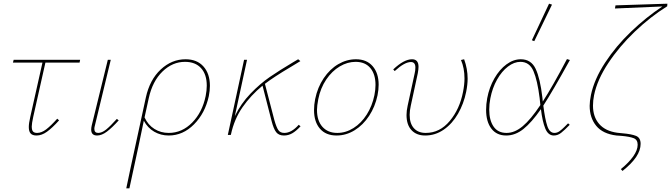

<svg xmlns="http://www.w3.org/2000/svg" viewBox="-20 -731 3635 1040"><path d="M160 -98Q152 -61 152 -46Q152 -26 159 -18.5Q166 -11 181 -11Q205 -11 230.5 -30.5Q256 -50 290 -88L300 -79Q263 -38 234.5 -17.5Q206 3 178 3Q156 3 146 -8Q136 -19 136 -43Q136 -63 144 -98L210 -392H50L54 -407H414L411 -392H226Z M474 -29Q474 -39 477 -52L564 -407H580L494 -51Q491 -41 491 -33Q491 -11 512 -11Q532 -11 555 -29.5Q578 -48 613 -87L623 -79Q587 -39 559 -18Q531 3 506 3Q474 3 474 -29Z M1117 -266Q1117 -240 1111 -210Q1091 -118 1031 -57.5Q971 3 894 3Q851 3 815.5 -17.5Q780 -38 759 -77Q741 13 681 289H664L688 175L770 -203Q791 -299 850.5 -354.5Q910 -410 985 -410Q1047 -410 1082 -371Q1117 -332 1117 -266ZM1100 -267Q1100 -328 1069 -362Q1038 -396 982 -396Q914 -396 860 -343.5Q806 -291 786 -200L763 -95Q782 -54 816.5 -32.5Q851 -11 894 -11Q966 -11 1021 -67Q1076 -123 1094 -211Q1100 -241 1100 -267Z M1608 -47Q1584 -21 1563 -9Q1542 3 1518 3Q1490 3 1476 -15Q1462 -33 1451 -76L1402 -267Q1338 -214 1293.5 -150Q1249 -86 1231 -3L1230 0H1214L1302 -407H1318L1252 -102Q1285 -170 1337 -224Q1389 -278 1441.5 -314Q1494 -350 1568 -394L1595 -410L1607 -400L1556 -369Q1463 -314 1415 -277L1466 -81Q1477 -42 1487.5 -26.5Q1498 -11 1520 -11Q1559 -11 1598 -55Z M1681 -135Q1681 -163 1687 -194Q1700 -258 1733.5 -307.5Q1767 -357 1812.5 -383.5Q1858 -410 1908 -410Q1966 -410 1998.5 -372.5Q2031 -335 2031 -272Q2031 -245 2025 -215Q2012 -153 1979.5 -103.5Q1947 -54 1901 -25.5Q1855 3 1803 3Q1745 3 1713 -34Q1681 -71 1681 -135ZM2008 -215Q2014 -245 2014 -271Q2014 -329 1986 -362.5Q1958 -396 1906 -396Q1862 -396 1820 -371Q1778 -346 1747 -300Q1716 -254 1704 -194Q1697 -157 1697 -136Q1697 -77 1726.5 -44Q1756 -11 1807 -11Q1853 -11 1895 -37.5Q1937 -64 1966.5 -110.5Q1996 -157 2008 -215Z M2182 -108Q2182 -131 2188 -158L2226 -333Q2230 -349 2230 -365Q2230 -395 2206 -395Q2171 -395 2118 -346L2110 -355Q2168 -410 2212 -410Q2247 -410 2247 -369Q2247 -356 2243 -334L2205 -158Q2199 -131 2199 -109Q2199 -62 2222 -36.5Q2245 -11 2286 -11Q2362 -11 2416 -75.5Q2470 -140 2488 -233Q2496 -273 2496 -306Q2496 -362 2477 -406L2494 -410Q2513 -358 2513 -305Q2513 -273 2505 -233Q2492 -169 2461 -115Q2430 -61 2384 -29Q2338 3 2283 3Q2236 3 2209 -26Q2182 -55 2182 -108Z M3057 -63 3066 -55Q3038 -26 3019.5 -11.5Q3001 3 2980 3Q2949 3 2933.5 -35Q2918 -73 2910 -140Q2859 -67 2815 -32Q2771 3 2722 3Q2670 3 2641.5 -34.5Q2613 -72 2613 -136Q2613 -166 2619 -199Q2630 -258 2658 -306.5Q2686 -355 2723.5 -382.5Q2761 -410 2801 -410Q2857 -410 2881.5 -358Q2906 -306 2918 -202Q2920 -188 2920 -181Q2972 -261 3051 -411L3067 -406Q2973 -236 2923 -159Q2932 -86 2944.5 -48.5Q2957 -11 2983 -11Q2998 -11 3011 -20.5Q3024 -30 3037 -43Q3050 -56 3057 -63ZM2907 -162 2903 -200Q2891 -296 2869.5 -346Q2848 -396 2799 -396Q2765 -396 2731.5 -370.5Q2698 -345 2672.5 -300Q2647 -255 2636 -198Q2630 -167 2630 -137Q2630 -80 2653.5 -45.5Q2677 -11 2724 -11Q2768 -11 2811.5 -47.5Q2855 -84 2907 -162ZM2861 -513 2954 -711 2970 -706 2874 -508Z M3198 -216Q3192 -186 3192 -159Q3192 -98 3225.5 -59.5Q3259 -21 3323 -12L3352 -9Q3400 -5 3425 5Q3450 15 3450 48Q3450 83 3426 119Q3402 155 3352 195L3343 185Q3386 150 3410 116Q3434 82 3434 53Q3434 26 3412.5 17.5Q3391 9 3347 5Q3337 5 3319 3Q3245 -6 3209.5 -49.5Q3174 -93 3174 -158Q3174 -182 3181 -217Q3199 -302 3257.5 -391.5Q3316 -481 3398 -559.5Q3480 -638 3568 -696L3311 -685L3314 -702L3595 -711L3594 -697Q3504 -641 3419.5 -560.5Q3335 -480 3275 -389.5Q3215 -299 3198 -216Z"/></svg>

Font: Ysabeau Thin
Style: Italic
Weight: 200
Italic angle: -12°
Designer: Christian Thalmann (Catharsis Fonts)
Version: Version 0.003